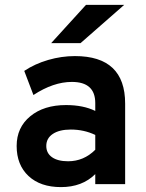

<svg xmlns="http://www.w3.org/2000/svg" viewBox="-20 -752 597 784"><path d="M229 12Q145 12 96.5 -33.2Q48 -78.5 48 -156Q48 -231.5 103.5 -277.2Q159 -323 249.5 -323Q320 -323 369 -299V-331Q369 -417.5 273.5 -417.5Q198 -417.5 116.5 -364L79 -462.5Q122.5 -491.5 176.8 -507.2Q231 -523 286 -523Q491 -523 491 -329V0H369V-41Q315.5 12 229 12ZM258 -93.5Q322 -93.5 369 -140.5V-201Q323 -223 269 -223Q222.5 -223 195.8 -205.2Q169 -187.5 169 -156Q169 -126.5 192.5 -110Q216 -93.5 258 -93.5ZM189 -576 331 -732H487L309 -576Z"/></svg>

Font: Overpass
Style: Bold
Weight: 700
Designer: Delve Withrington, Dave Bailey, Thomas Jockin
Foundry: Delve Fonts LLC
Version: Version 4.000; ttfautohint (v1.8.3)